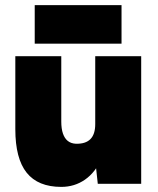

<svg xmlns="http://www.w3.org/2000/svg" viewBox="-20 -720 618 752"><path d="M363 0 353 -92V-500H533V0ZM40 -214V-500H220V-244ZM220 -244Q220 -216 226.5 -197Q233 -178 245.5 -168Q258 -158 277 -157Q315 -156 334 -175Q353 -194 353 -234H402Q402 -155 378 -100Q354 -45 313 -16.5Q272 12 220 12Q129 12 84.5 -43.5Q40 -99 40 -214ZM116 -549V-700H456V-549Z"/></svg>

Font: Figtree Light Black
Style: Regular
Weight: 900
Version: Version 2.000